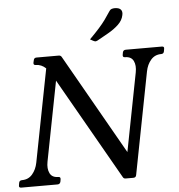

<svg xmlns="http://www.w3.org/2000/svg" viewBox="-72 -933 923 988"><g transform="rotate(-5 389.0 -439.0)"><path d="M782 -660Q795 -660 792.2 -647L790.2 -635Q788 -622 775 -622Q742.2 -622 721.8 -598.5Q701.2 -575 694.2 -539L592.2 -13Q590 0 577 0H537Q527 0 523 -8L202.5 -570.2L236 -595L143.8 -121Q137 -86 148.5 -62Q160 -38 192 -38Q205 -38 203 -25L201 -13Q198 0 185 0H-2Q-16 0 -13 -13L-11 -25Q-9 -38 5 -38Q38 -38 58.5 -62Q79 -86 85.8 -121L179 -600Q156.2 -622 127 -622Q114 -622 116.2 -635L119 -647Q121 -660 134 -660H249.5Q258.5 -660 263.5 -652L589 -79.5L546.2 -75.5L636.2 -539Q643.2 -575 631.6 -598.5Q620 -622 588 -622Q575 -622 577.2 -635L579.2 -647Q582 -660 595 -660ZM416.5 -729Q448.5 -761.2 467.2 -782.4Q486 -803.5 499.6 -822.2Q513.2 -841 529.5 -866Q533.8 -873.2 541.2 -875.6Q548.8 -878 557 -878Q579 -878 588.2 -867.8Q597.5 -857.5 593.2 -839Q588 -812 565.2 -790.6Q542.5 -769.2 511.8 -751.9Q481 -734.5 454 -719.5Q450.8 -718.5 447.9 -717.2Q445 -716 442.5 -716.8Q438.8 -716.8 430.8 -721.2Z"/></g></svg>

Font: Young Serif Light
Style: Italic
Weight: 300
Italic angle: -10.979°
Designer: Bastien Sozeau
Foundry: NBR — Bastien Sozeau
Version: Version 5.001